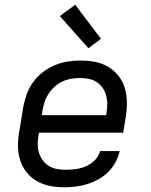

<svg xmlns="http://www.w3.org/2000/svg" viewBox="-20 -784 640 812"><path d="M252 8Q220 8 190 2Q160 -4 135 -18.5Q110 -33 92 -56Q74 -79 65 -107.5Q56 -136 56 -167Q56 -198 62 -230L78 -330Q83 -357 92.5 -384Q102 -411 119 -435Q136 -459 159.5 -477.5Q183 -496 210 -507.5Q237 -519 264.5 -523.5Q292 -528 319 -528Q351 -528 381 -522.5Q411 -517 436.5 -502Q462 -487 480.5 -464Q499 -441 507.5 -412.5Q516 -384 516.5 -353Q517 -322 512 -290L501 -223H145L144 -218Q140 -198 139.5 -178.5Q139 -159 144 -141Q149 -123 159.5 -108Q170 -93 185.5 -83Q201 -73 220 -69.5Q239 -66 259 -66Q280 -66 301.5 -69Q323 -72 344 -81Q365 -90 381.5 -107Q398 -124 403 -145H486Q481 -121 468.5 -98Q456 -75 437.5 -56.5Q419 -38 396 -25.5Q373 -13 349 -5.5Q325 2 300.5 5Q276 8 252 8ZM157 -297H429L430 -302Q433 -322 433.5 -341Q434 -360 429.5 -378Q425 -396 415 -411Q405 -426 390.5 -436Q376 -446 357.5 -450Q339 -454 319 -454Q301 -454 282 -451Q263 -448 245.5 -440Q228 -432 212.5 -418.5Q197 -405 186 -388.5Q175 -372 169 -354Q163 -336 160 -318ZM354 -580 233 -716 298 -764 407 -620Z"/></svg>

Font: Iosevka Extended Oblique
Style: Regular
Weight: 400
Width: 7
Italic angle: -9°
Monospace: yes
Designer: Belleve Invis
Foundry: Belleve Invis
Version: Version 32.0.1; ttfautohint (v1.8.4)